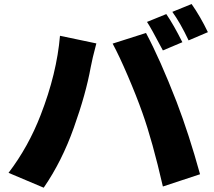

<svg xmlns="http://www.w3.org/2000/svg" viewBox="-20 -876 1040 933"><path d="M694.3 -769.5 788.1 -807.6Q824.2 -754.9 866.2 -670.9L771.5 -630.9Q711.9 -744.1 694.3 -769.5ZM817.4 -818.4 911.1 -856.4Q954.1 -794.9 990.2 -719.7L896.5 -679.7Q856.4 -764.6 817.4 -818.4ZM177.7 -317.4Q255.9 -518.6 271.5 -702.1L448.2 -665Q427.7 -587.9 420.9 -549.8Q397.5 -419.9 338.9 -255.9Q281.2 -92.8 192.4 36.1L21.5 -36.1Q118.2 -163.1 177.7 -317.4ZM671.9 -328.1Q643.6 -408.2 601.1 -507.3Q558.6 -606.4 527.3 -664.1L689.5 -715.8Q757.8 -587.9 837.9 -381.8Q898.4 -223.6 952.1 -29.3L771.5 30.3Q720.7 -191.4 671.9 -328.1Z"/></svg>

Font: Gen Shin Gothic Monospace Heavy
Style: Bold
Weight: 800
Designer: [Source Han Sans]
Ryoko NISHIZUKA  (kana & ideographs); Paul D. Hunt (Latin, Greek & Cyrillic); Wenlong ZHANG  (bopomofo
Version: Version 1.002.20150607